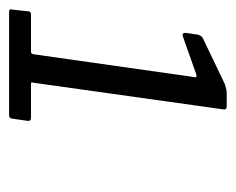

<svg xmlns="http://www.w3.org/2000/svg" viewBox="-72 -820 507 412"><g transform="rotate(90 181.0 -613.5)"><path d="M227 -427Q234 -427 234 -421L229 -386Q228 -380 222 -380H0Q-7 -380 -5 -386L-1 -423Q0 -427 6 -427H86Q90 -427 91 -433L140 -778Q142 -783 135 -782L53 -753Q45 -750 45 -759L49 -786Q51 -790 52 -792Q53 -794 57 -796L155 -843Q162 -845 166 -846Q170 -847 175 -847H203Q211 -847 209 -838L152 -432Q150 -427 154 -427H227Z"/></g></svg>

Font: Libre Franklin
Style: Italic
Weight: 400
Italic angle: -8°
Designer: Pablo Impallari, Rodrigo Fuenzalida, Nhung Nguyen
Foundry: Impallari Type
Version: Version 3.000